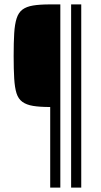

<svg xmlns="http://www.w3.org/2000/svg" viewBox="-20 -708 459 872"><path d="M208 144V-222Q161 -222 130.5 -227Q100 -232 81.5 -245.5Q63 -259 55 -284.5Q47 -310 44.5 -351.5Q42 -393 42 -454Q42 -515 44.5 -556.5Q47 -598 55.5 -624.5Q64 -651 82 -664.5Q100 -678 130.5 -683Q161 -688 208 -688H254V144ZM303 144V-688H349V144Z"/></svg>

Font: Saira Condensed Light
Style: Regular
Weight: 300
Width: 3
Designer: Hector Gatti with collaboration of the Omnibus-Type team
Foundry: Omnibus-Type
Version: Version 1.101